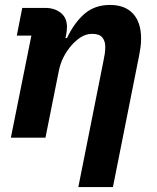

<svg xmlns="http://www.w3.org/2000/svg" viewBox="-20 -557 636 777"><path d="M164 0H24L107 -413H48L70 -525H163Q201 -525 226 -505Q251 -485 251 -448Q251 -440 250 -431Q249 -422 248 -418L245 -403H251Q281 -466 322.5 -501.5Q364 -537 425 -537Q486 -537 518.5 -501.5Q551 -466 551 -401Q551 -382 548.5 -364.5Q546 -347 542 -327L437 200H297L399 -312Q402 -326 404 -339.5Q406 -353 406 -368Q406 -391 394 -405.5Q382 -420 353 -420Q328 -420 306.5 -406Q285 -392 268 -372Q250 -351 237 -325.5Q224 -300 218 -270Z"/></svg>

Font: IBM Plex Sans
Style: Italic
Weight: 400
Italic angle: -11.31°
Designer: Mike Abbink, Paul van der Laan, Pieter van Rosmalen
Foundry: Bold Monday
Version: Version 3.201